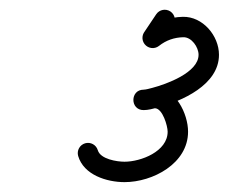

<svg xmlns="http://www.w3.org/2000/svg" viewBox="-20 -609 470 395"><path d="M301.4 -579.7C301.4 -579.7 301.4 -579.7 301.4 -579.7C293.2 -567.4 284.9 -555.1 276.7 -542.8C270.2 -533.2 272.8 -520.1 282.4 -513.7C292 -507.2 305.1 -509.8 311.5 -519.4C319.8 -531.7 328 -544 336.3 -556.2C342.7 -565.9 340.2 -578.9 330.6 -585.4C320.9 -591.8 307.9 -589.3 301.4 -579.7ZM277.6 -518.1C284.8 -509 298 -507.4 307.1 -514.6C321.8 -526.2 338.5 -532 357.2 -532.4C374.2 -532.8 388.5 -512 388.5 -496.3C388.5 -459.5 321.8 -435.7 293.2 -428.2C288.1 -426.9 279.8 -424.5 275.4 -424.5C261.4 -424.5 254.4 -414 254.5 -403.4C254.5 -392.9 261.5 -382.4 275.5 -382.5C282 -382.5 295.7 -386.3 298.5 -386.3C314.6 -386.3 324.9 -349.6 324.9 -338.1C324.9 -297.3 269.7 -276.3 236.2 -276.3C220.6 -276.3 186.6 -281.5 181.2 -300C177.9 -311.1 166.2 -317.5 155.1 -314.2C144 -310.9 137.6 -299.3 140.8 -288.1C140.8 -288.1 140.8 -288.1 140.8 -288.1C152.3 -249 199.7 -234.3 236.2 -234.3C294.1 -234.3 366.9 -272.4 366.9 -338.1C366.9 -374.7 341.2 -428.4 298.5 -428.4C290.6 -428.4 283 -424.5 275.3 -424.5C261.4 -424.4 254.4 -413.9 254.4 -403.4C254.4 -393 261.4 -382.5 275.4 -382.5C284.7 -382.5 294.8 -385.2 303.8 -387.6C354.4 -400.8 430.5 -434.5 430.5 -496.3C430.5 -535.6 397.1 -575.3 356.2 -574.4C328.4 -573.7 302.8 -564.8 281.1 -547.6C272 -540.4 270.4 -527.2 277.6 -518.1Z"/></svg>

Font: FRB American Cursive Guidelines Medium
Style: Italic
Weight: 500
Italic angle: -25°
Version: Version 2.0;Modular Font Editor K font №1